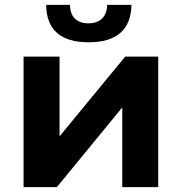

<svg xmlns="http://www.w3.org/2000/svg" viewBox="-20 -770 748 790"><path d="M214 0 483 -328V0H631V-537H495L225 -209V-537H77V0ZM345 -596C459 -596 519 -647 521 -750H421C420 -703 393 -674 344 -674C294 -674 268 -703 268 -750H170C171 -647 230 -596 345 -596Z"/></svg>

Font: Montserrat-Alt1
Style: Bold
Weight: 700
Designer: Differentunic
Foundry: Differentunic
Version: Version 7.222